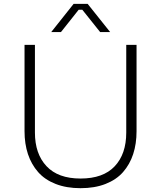

<svg xmlns="http://www.w3.org/2000/svg" viewBox="-20 -964 840 1001"><path d="M297.9 -796.9H247.1L363.8 -943.8H437L554.2 -796.9H502L409.2 -913.1H390.1ZM399.9 17.1Q326.7 17.1 270.3 -4.9Q213.9 -26.9 178.7 -66.9Q143.6 -106.9 125.7 -160.6Q107.9 -214.4 107.9 -279.8V-730H162.1V-272.9Q162.1 -162.1 222.4 -97.7Q282.7 -33.2 399.9 -33.2Q518.1 -33.2 578.1 -97.2Q638.2 -161.1 638.2 -272.9V-730H691.9V-279.8Q691.9 -214.4 674.3 -160.6Q656.7 -106.9 621.6 -66.9Q586.4 -26.9 530 -4.9Q473.6 17.1 399.9 17.1Z"/></svg>

Font: Sora ExtraLight
Style: Regular
Weight: 200
Designer: Jonathan Barnbrook, Julián Moncada
Foundry: Barnbrook Fonts
Version: Version 2.000